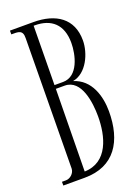

<svg xmlns="http://www.w3.org/2000/svg" viewBox="-135 -758 595 818"><g transform="rotate(-20 162.5 -349.0)"><path d="M297 -231C297 -299 274 -381 197 -404C261 -415 296 -495 296 -553C296 -652 226 -698 124 -698H18V-681C49 -681 71 -683 70 -645L64 -55C63 -35 44 -17 24 -17H6V0H103C239 0 297 -96 297 -231ZM246 -227C246 -137 219 -28 112 -25L117 -398H157C233 -398 246 -288 246 -227ZM125 -683C200 -683 246 -643 246 -560C246 -506 225 -415 156 -415H117L120 -683Z"/></g></svg>

Font: Bigelow Rules
Style: Regular
Weight: 400
Designer: Astigmatic (AOETI)
Foundry: Astigmatic (AOETI)
Version: Version 1.000